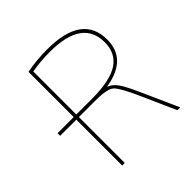

<svg xmlns="http://www.w3.org/2000/svg" viewBox="-192 -896 1051 1051"><g transform="rotate(-45 333.5 -370.0)"><path d="M415 -364V-362Q443 -351 464.5 -321Q486 -291 522 -210L616 0H594L504 -202Q482 -251 469 -275Q456 -299 442.5 -318.5Q429 -338 409 -344Q389 -350 368.5 -352.5Q348 -355 306 -355H186V0H166V-355H41V-375H166V-725Q241 -740 326 -740Q596 -740 596 -545Q596 -394 415 -364ZM186 -375H306Q447 -375 511.5 -417Q576 -459 576 -545Q576 -720 326 -720Q254 -720 186 -708Z"/></g></svg>

Font: M PLUS 1p Thin
Style: Regular
Weight: 250
Version: Version 1.062